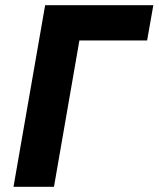

<svg xmlns="http://www.w3.org/2000/svg" viewBox="-20 -720 611 740"><path d="M32 0H188L286 -564H547L571 -700H154Z"/></svg>

Font: Fixel Display
Style: Bold Italic
Weight: 700
Italic angle: -10°
Designer: AlfaBravo + MacPaw
Foundry: Kyrylo Tkachov, Marchela Mozhyna, Serhii Makarenko, Maria Weinstein, Zakhar Kryvoshyya
Version: Version 1.210;Glyphs 3.2 (3217)